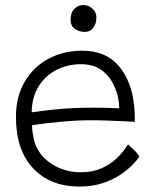

<svg xmlns="http://www.w3.org/2000/svg" viewBox="-20 -730 588 740"><path d="M517 -126Q509 -113.5 490.5 -94.5Q472 -75.5 443.2 -56.2Q414.5 -37 375.2 -24Q336 -11 286.5 -11Q174 -11 107.8 -81.2Q41.5 -151.5 41.5 -279Q41.5 -357.5 75 -414.8Q108.5 -472 166.2 -503.2Q224 -534.5 297 -534.5Q388.5 -534.5 438.5 -475Q488.5 -415.5 497.5 -318.5Q500 -289.5 499.5 -260.5Q491.5 -261 463.8 -262.5Q436 -264 400 -265.2Q364 -266.5 331.5 -266.5Q276 -266.5 214.8 -260.8Q153.5 -255 103.5 -247.5Q103.5 -231.5 106 -216.5Q108.5 -201.5 112 -187.5Q122 -150.5 148.8 -123Q175.5 -95.5 212.5 -80.8Q249.5 -66 290.5 -66Q336.5 -66 369.8 -80.8Q403 -95.5 425 -115.5Q447 -135.5 458.8 -152.5Q470.5 -169.5 473.5 -173.5Q480 -168 496 -152.5Q512 -137 517 -126ZM102 -297Q146.5 -304 205.8 -309.5Q265 -315 340 -315Q378.5 -315 403.8 -314Q429 -313 439.5 -312.5Q439.5 -333 435 -355.5Q428.5 -384.5 412.2 -414Q396 -443.5 366.8 -463Q337.5 -482.5 292.5 -482.5Q241.5 -482.5 198.8 -461.2Q156 -440 129.8 -398.8Q103.5 -357.5 102 -297ZM300.5 -710.5Q322 -710.5 336.8 -696.5Q351.5 -682.5 351.5 -663Q351.5 -638 339.2 -622.5Q327 -607 307 -607Q285.5 -607 268.8 -618.5Q252 -630 252 -653.5Q252 -681.5 266.5 -696Q281 -710.5 300.5 -710.5Z"/></svg>

Font: Grandstander ExtraLight
Style: Regular
Weight: 200
Designer: Tyler Finck
Foundry: Etcetera Type Co
Version: Version 1.200; ttfautohint (v1.8.3)